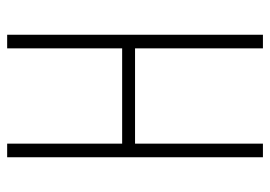

<svg xmlns="http://www.w3.org/2000/svg" viewBox="-129 -625 754 536"><g transform="rotate(-90 248.0 -357.0)"><path d="M419 0V-714H381V-393H115V-714H77V0H115V-357H381V0Z"/></g></svg>

Font: Noto Sans Sinhala UI ExtraCondensed ExtraLight
Style: Regular
Weight: 200
Width: 2
Designer: Jelle Bosma - Monotype Design Team
Foundry: Monotype Imaging Inc.
Version: Version 2.006